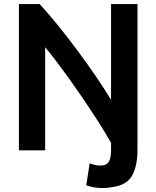

<svg xmlns="http://www.w3.org/2000/svg" viewBox="-20 -726 769 944"><path d="M526 13V-24Q469 -124 372.5 -264Q276 -404 202 -494V13H73V-706H175Q258 -616 359.5 -479.5Q461 -343 526 -235V-706H656V8Q656 92 628.5 139Q601 186 530 194Q503 200 468 198Q435 196 404 185L421 77Q449 88 475 88Q503 88 514.5 70Q526 52 526 13Z"/></svg>

Font: Repo
Style: DemiBold
Weight: 600
Designer: Stefan Peev
Foundry: Context Ltd
Version: Version 001.000